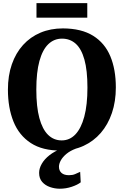

<svg xmlns="http://www.w3.org/2000/svg" viewBox="-20 -930 774 1200"><path d="M362 11Q246 12 172.5 -36Q99 -84 64.2 -170.2Q29.5 -256.5 29.5 -370Q29.5 -457.5 54 -528Q78.5 -598.5 124 -648.8Q169.5 -699 232.8 -725.8Q296 -752.5 373.5 -752.5Q489 -752 562 -706.5Q635 -661 669.5 -578.5Q704 -496 704 -383.5Q704 -296 679.5 -223.8Q655 -151.5 609.8 -99.2Q564.5 -47 501.8 -18.2Q439 10.5 362 11ZM365.5 -52.5Q415.5 -52.5 451.2 -90Q487 -127.5 506.8 -201Q526.5 -274.5 526.5 -382.5Q526.5 -490.5 507.5 -558Q488.5 -625.5 453 -657Q417.5 -688.5 367.5 -688.5Q318 -688.5 282 -654Q246 -619.5 226.5 -548.8Q207 -478 207 -370.5Q207 -262.5 226 -192.2Q245 -122 280.5 -87.2Q316 -52.5 365.5 -52.5ZM353.5 249.5Q322.5 249.5 292.8 239.2Q263 229 243.8 207.2Q224.5 185.5 224.5 150.5Q224.5 122.5 241 93.8Q257.5 65 289 40.2Q320.5 15.5 363.5 -1L398.5 -5L454 -1Q419 12 395.5 31.5Q372 51 360.2 72.2Q348.5 93.5 348.5 112Q348.5 136.5 364.5 150.8Q380.5 165 411 165Q433.5 165 449.2 158.2Q465 151.5 481 144L484.5 209.5Q465 225 428.8 237.2Q392.5 249.5 353.5 249.5ZM525.5 -910.5V-819.5H208V-910.5Z"/></svg>

Font: Merriweather Light 18pt ExtraBold
Style: Regular
Weight: 800
Version: Version 2.100